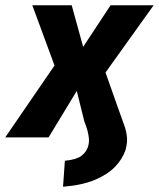

<svg xmlns="http://www.w3.org/2000/svg" viewBox="-53 -523 605 731"><path d="M187 188 194 89Q237 85 256 71Q275 57 282 36Q287 19 285.5 4Q284 -11 280 -26Q276 -41 268 -61L239 -178H240L132 0H-33L174 -302L178 -210L70 -503H220L266 -336H258L368 -503H532L323 -211L331 -297L401 -99Q410 -73 418.5 -50.5Q427 -28 430 -5Q433 18 425 48Q413 83 385 112Q357 141 309 161.5Q261 182 187 188Z"/></svg>

Font: Nunito Sans 7pt Condensed ExtraBold
Style: Italic
Weight: 800
Width: 3
Italic angle: -9°
Designer: Vernon Adams
Foundry: Vernon Adams
Version: Version 3.101;gftools[0.9.27]